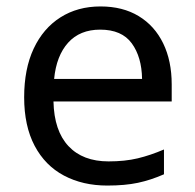

<svg xmlns="http://www.w3.org/2000/svg" viewBox="-20 -566 604 596"><path d="M292 -546Q361 -546 410.5 -516Q460 -486 486.5 -431.5Q513 -377 513 -304V-251H146Q148 -160 192.5 -112.5Q237 -65 317 -65Q368 -65 407.5 -74.5Q447 -84 489 -102V-25Q448 -7 408 1.5Q368 10 313 10Q237 10 178.5 -21Q120 -52 87.5 -113.5Q55 -175 55 -264Q55 -352 84.5 -415Q114 -478 167.5 -512Q221 -546 292 -546ZM291 -474Q228 -474 191.5 -433.5Q155 -393 148 -321H421Q420 -389 389 -431.5Q358 -474 291 -474Z"/></svg>

Font: Noto Sans Ogham
Style: Regular
Weight: 400
Designer: Monotype Design Team
Foundry: Monotype Imaging Inc.
Version: Version 2.001; ttfautohint (v1.8.4.7-5d5b)